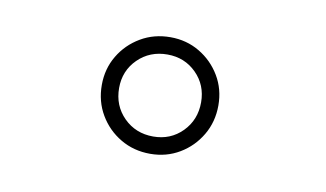

<svg xmlns="http://www.w3.org/2000/svg" viewBox="-38 -813 575 339"><g transform="rotate(10 250.0 -643.5)"><path d="M245 -539Q215.5 -539 191.8 -553Q168 -567 154 -590.8Q140 -614.5 140 -644Q140 -673 154 -696.5Q168 -720 191.8 -734Q215.5 -748 245 -748Q274 -748 297.5 -734Q321 -720 335 -696.5Q349 -673 349 -644Q349 -614.5 335 -590.8Q321 -567 297.5 -553Q274 -539 245 -539ZM245 -570Q276 -570 297 -591.2Q318 -612.5 318 -644Q318 -675 297 -696Q276 -717 245 -717Q213.5 -717 192.2 -696Q171 -675 171 -644Q171 -612.5 192.2 -591.2Q213.5 -570 245 -570Z"/></g></svg>

Font: Trispace Thin Thin
Style: Regular
Weight: 250
Version: Version 1.210